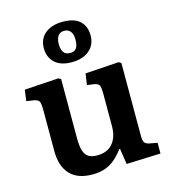

<svg xmlns="http://www.w3.org/2000/svg" viewBox="-118 -894 895 1004"><g transform="rotate(-15 329.0 -392.0)"><path d="M259 14Q179 14 138 -30Q97 -74 97 -157V-378Q97 -411 91.5 -423.5Q86 -436 63 -440L23 -446L31 -506L216 -518L229 -510V-190Q229 -147 237 -122Q245 -97 262.5 -86.5Q280 -76 310 -76Q345 -76 370 -91Q395 -106 408.5 -135Q422 -164 422 -203V-378Q422 -413 416.5 -424.5Q411 -436 389 -440L351 -445L360 -506L542 -518L555 -510V-117Q555 -90 561.5 -80Q568 -70 587 -66L630 -58V0L445 7L432 -78H428Q406 -49 382.5 -28.5Q359 -8 329 3Q299 14 259 14ZM307 -581Q246 -581 214.5 -611Q183 -641 183 -690Q183 -722 198 -746Q213 -770 242.5 -784Q272 -798 313 -798Q376 -798 406.5 -769.5Q437 -741 437 -691Q437 -658 421.5 -633.5Q406 -609 377 -595Q348 -581 307 -581ZM311 -630Q327 -630 336.5 -637Q346 -644 350.5 -657.5Q355 -671 355 -690Q355 -709 350 -722Q345 -735 335 -742.5Q325 -750 309 -750Q293 -750 283.5 -742.5Q274 -735 269 -721.5Q264 -708 264 -690Q264 -671 269 -657.5Q274 -644 284 -637Q294 -630 311 -630Z"/></g></svg>

Font: Literata 18pt SemiBold
Style: Regular
Weight: 600
Designer: Latin by Veronika Burian and Jose Scaglione. Greek by Irene Vlachou. Cyrillic by Vera Evstafieva.
Foundry: TypeTogether
Version: Version 3.103;gftools[0.9.29]